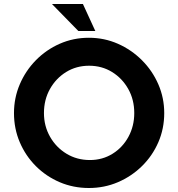

<svg xmlns="http://www.w3.org/2000/svg" viewBox="-20 -933 892 961"><path d="M50 -367Q50 -443 79 -511Q108 -579 159.5 -631.5Q211 -684 279 -714Q347 -744 425 -744Q502 -744 570 -714Q638 -684 690.5 -631.5Q743 -579 772.5 -511Q802 -443 802 -367Q802 -289 772.5 -221Q743 -153 690.5 -101.5Q638 -50 570 -21Q502 8 425 8Q347 8 279 -21Q211 -50 159.5 -101.5Q108 -153 79 -221Q50 -289 50 -367ZM200 -367Q200 -302 230.5 -248.5Q261 -195 313 -163.5Q365 -132 430 -132Q493 -132 543.5 -163.5Q594 -195 623 -248.5Q652 -302 652 -367Q652 -434 622 -487.5Q592 -541 541 -572.5Q490 -604 426 -604Q362 -604 311 -572.5Q260 -541 230 -487.5Q200 -434 200 -367ZM240 -913H395L457 -778H372Z"/></svg>

Font: Synthetic
Style: Bold
Weight: 700
Designer: Santiago Orozco
Foundry: Typemade
Version: Version 2.000; ttfautohint (v1.8.4.7-5d5b)